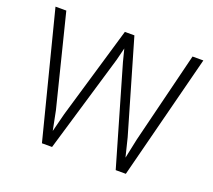

<svg xmlns="http://www.w3.org/2000/svg" viewBox="-120 -868 1136 1026"><g transform="rotate(20 448.0 -355.5)"><path d="M221.2 -191.9 243.2 -81.5 270 -187 424.3 -710.9H478.5L630.9 -187L657.2 -80.6L680.7 -191.9L809.1 -710.9H870.6L688.5 0H630.9L469.7 -556.2L451.7 -626.5L434.1 -556.2L269 0H211.4L29.8 -710.9H91.3Z"/></g></svg>

Font: SteelSelectRoboto
Style: Regular
Weight: 300
Designer: Google
Version: Version 2.137; 2017